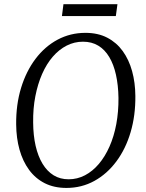

<svg xmlns="http://www.w3.org/2000/svg" viewBox="-20 -914 717 944"><path d="M306.5 10Q246 10 200 -13.2Q154 -36.5 123 -78.8Q92 -121 76 -178Q60 -235 59.5 -302.5Q58.5 -399.5 83.5 -481.5Q108.5 -563.5 154.5 -624.5Q200.5 -685.5 263.2 -719Q326 -752.5 400 -752.5Q461.5 -752.5 507.2 -728.8Q553 -705 583.5 -662.8Q614 -620.5 629.5 -564.2Q645 -508 645.5 -442.5Q646.5 -346.5 622.2 -264.2Q598 -182 552.2 -120.5Q506.5 -59 444 -24.5Q381.5 10 306.5 10ZM317.5 -32.5Q360 -32.5 397.8 -52.2Q435.5 -72 466 -108Q496.5 -144 518.5 -193.8Q540.5 -243.5 551.8 -304Q563 -364.5 562.5 -432.5Q561.5 -495.5 550.2 -546.2Q539 -597 517.2 -633.5Q495.5 -670 463.2 -689.5Q431 -709 388 -709Q345.5 -709 307.8 -689.8Q270 -670.5 239.5 -635.2Q209 -600 187.2 -550.5Q165.5 -501 153.8 -440.8Q142 -380.5 143 -311.5Q143.5 -248 155.2 -196.8Q167 -145.5 189.2 -108.8Q211.5 -72 243.5 -52.2Q275.5 -32.5 317.5 -32.5ZM292 -893.5H557.5L549.5 -835H284.5Z"/></svg>

Font: Merriweather 48pt Light
Style: Italic
Weight: 300
Italic angle: -7.8°
Version: Version 2.101